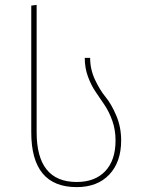

<svg xmlns="http://www.w3.org/2000/svg" viewBox="-20 -756 589 786"><path d="M108 -214V-733L130 -736V-215Q130 -11 294 -11Q369 -11 411 -55.5Q453 -100 453 -181Q453 -224 440 -261Q427 -298 408.5 -325.5Q390 -353 371.5 -380Q353 -407 340 -442.5Q327 -478 327 -519H349Q349 -472 369 -429.5Q389 -387 412.5 -358.5Q436 -330 456 -283Q476 -236 476 -181Q476 -93 427.5 -41.5Q379 10 294 10Q108 10 108 -214Z"/></svg>

Font: FiraGO Thin
Style: Regular
Weight: 100
Designer: bBox Type
Foundry: bBox Type GmbH
Version: Version 1.001;PS 001.001;hotconv 1.0.88;makeotf.lib2.5.64775